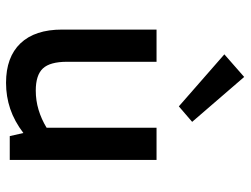

<svg xmlns="http://www.w3.org/2000/svg" viewBox="-114 -682 809 620"><g transform="rotate(90 290.0 -372.5)"><path d="M248 12Q165 12 120.5 -34.5Q76 -81 76 -169V-474H180V-185Q180 -130 201.5 -107Q223 -84 273 -84Q305 -84 335 -93Q365 -102 393 -119V-474H497V0H420L410 -44Q372 -15 332 -1.5Q292 12 248 12ZM324 -546 156 -693 229 -757 374 -589Z"/></g></svg>

Font: Sometype Mono SemiBold
Style: Regular
Weight: 600
Designer: Ryoichi Tsunekawa
Foundry: Dharma Type
Version: Version 1.001